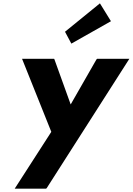

<svg xmlns="http://www.w3.org/2000/svg" viewBox="-20 -862 794 1149"><path d="M557 -506 403 -237 306 -506 304 -510H112L287 -73L68 267H256L260 263L754 -510H561ZM369 -672 407 -601 644 -735 578 -842Z"/></svg>

Font: Hussar Woodtype
Style: SeBdObl
Weight: 900
Foundry: Cannot Into Space Fonts
Version: Version 1.07